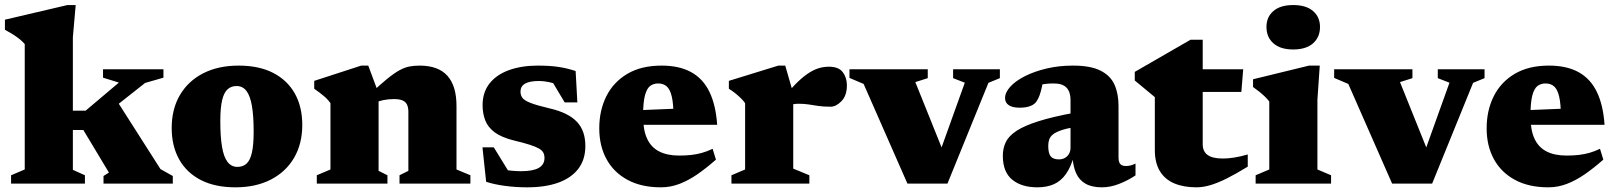

<svg xmlns="http://www.w3.org/2000/svg" viewBox="-27 -746 6566 780"><path d="M344 -236.5 436.5 -354.5 625 -59 675 -31V0H393.5V-31L415.5 -45L311.5 -218H192.5V-296.5H321L456 -410.5L391.5 -430.5V-464.5H637V-430.5L562.5 -409ZM269 -56 318 -34V0H18V-34L73.5 -57.5V-567Q65.5 -576.5 54.2 -585.8Q43 -595 27.8 -604.8Q12.5 -614.5 -7 -625V-666L247 -725.5H280.5L269 -594.5Z M937.5 -68Q959.5 -68 974.2 -81Q989 -94 996.2 -125.2Q1003.5 -156.5 1003.5 -211Q1003.5 -274.5 996.5 -315.5Q989.5 -356.5 974.2 -376.5Q959 -396.5 934 -396.5Q912.5 -396.5 897.8 -383.5Q883 -370.5 875.5 -339.5Q868 -308.5 868 -253.5Q868 -190.5 875 -149.2Q882 -108 897.5 -88Q913 -68 937.5 -68ZM929 15Q847 15 789.2 -14.5Q731.5 -44 701 -98.2Q670.5 -152.5 670.5 -226Q670.5 -303 704 -360Q737.5 -417 798.5 -448.2Q859.5 -479.5 942.5 -479.5Q1025 -479.5 1082.5 -450Q1140 -420.5 1170.5 -366.5Q1201 -312.5 1201 -238.5Q1201 -162 1167.8 -105Q1134.5 -48 1073.5 -16.5Q1012.5 15 929 15Z M1511 -367V-52L1547 -34V0H1260V-34L1315.5 -57.5V-327Q1304 -343 1288.2 -356.2Q1272.5 -369.5 1249.5 -385.5V-417.5L1440.5 -479.5H1469ZM1596 -34 1632 -52V-291.5Q1632 -310 1626.2 -321.5Q1620.5 -333 1607.8 -338.2Q1595 -343.5 1573.5 -343.5Q1550.5 -343.5 1529.8 -339.2Q1509 -335 1490.5 -326.5L1473 -360.5Q1515.5 -401 1545 -425Q1574.5 -449 1596.2 -460.8Q1618 -472.5 1637 -476Q1656 -479.5 1677.5 -479.5Q1753.5 -479.5 1790.5 -438.2Q1827.5 -397 1827.5 -316V-57.5L1884 -34V0H1596Z M2157.5 -479.5Q2206.5 -479.5 2241.5 -474.2Q2276.5 -469 2311.5 -457.5L2318.5 -330H2267L2196 -449L2250 -398Q2227.5 -407.5 2204.5 -412.2Q2181.5 -417 2164 -417Q2124.5 -417 2106 -406.2Q2087.5 -395.5 2087.5 -374Q2087.5 -360 2094.8 -349.2Q2102 -338.5 2126.8 -328.5Q2151.5 -318.5 2204.5 -306Q2244 -297 2271.8 -283.2Q2299.5 -269.5 2317 -250.8Q2334.5 -232 2342.8 -207.5Q2351 -183 2351 -153Q2351 -98 2322.8 -60.8Q2294.5 -23.5 2241.8 -4.2Q2189 15 2114.5 15Q2067.5 15 2023.5 9Q1979.5 3 1948 -7.5L1933 -147.5H1979L2060.5 -15L1981.5 -65Q1997.5 -60 2016.2 -57Q2035 -54 2054 -52.2Q2073 -50.5 2090 -50.5Q2138 -50.5 2161.5 -63.8Q2185 -77 2185 -104.5Q2185 -117 2180 -126.2Q2175 -135.5 2161.8 -143Q2148.5 -150.5 2124.2 -158.2Q2100 -166 2062 -175Q2011 -187.5 1983 -208.2Q1955 -229 1944.2 -257.2Q1933.5 -285.5 1933.5 -318.5Q1933.5 -371.5 1962.2 -407.5Q1991 -443.5 2041.8 -461.5Q2092.5 -479.5 2157.5 -479.5Z M2660.5 -479.5Q2732.5 -479.5 2780.8 -453Q2829 -426.5 2855 -373Q2881 -319.5 2886.5 -239H2536V-297L2778 -307L2709 -274Q2709 -324 2702.2 -353.2Q2695.5 -382.5 2681.8 -394.8Q2668 -407 2647 -407Q2628 -407 2614.2 -396.8Q2600.5 -386.5 2593 -358Q2585.5 -329.5 2585.5 -274.5Q2585.5 -218 2601.8 -182.8Q2618 -147.5 2650.8 -130.8Q2683.5 -114 2732 -114Q2758.5 -114 2781 -116.5Q2803.5 -119 2824.8 -125Q2846 -131 2868 -141.5L2881.5 -97.5Q2843 -63.5 2806.5 -38.2Q2770 -13 2733.5 1Q2697 15 2658 15Q2579 15 2523 -15Q2467 -45 2437.2 -99Q2407.5 -153 2407.5 -224.5Q2407.5 -297 2436.2 -354.8Q2465 -412.5 2521.5 -446Q2578 -479.5 2660.5 -479.5Z M3340.5 -475Q3380 -475 3396.8 -452.8Q3413.5 -430.5 3413.5 -399.5Q3413.5 -357.5 3391.5 -335Q3369.5 -312.5 3347.5 -312.5Q3318 -312.5 3297.8 -315.5Q3277.5 -318.5 3259.2 -321.5Q3241 -324.5 3217.5 -324.5Q3204.5 -324.5 3194.8 -322.5Q3185 -320.5 3176.2 -315.8Q3167.5 -311 3157 -302.5L3143.5 -334.5Q3176.5 -375.5 3203 -402.5Q3229.5 -429.5 3252.2 -445.2Q3275 -461 3296.2 -468Q3317.5 -475 3340.5 -475ZM3195.5 -367V-61L3261 -34V0H2944.5V-34L3000 -57.5V-327Q2992 -338 2982 -347.8Q2972 -357.5 2960.2 -367Q2948.5 -376.5 2934 -385.5V-417.5L3135 -479.5H3163Z M3988.5 -409.5 3822 0H3659.5L3481.5 -405L3424 -429.5V-464.5H3742V-428.5L3691.5 -412.5L3826 -78L3773 -77L3892.5 -410L3845 -428.5V-464.5H4035V-428.5Z M4340 -288.5V-230Q4305 -224 4283.5 -216.5Q4262 -209 4250.8 -200Q4239.5 -191 4235.5 -179.5Q4231.5 -168 4231.5 -153.5Q4231.5 -123 4241.5 -110.8Q4251.5 -98.5 4275 -98.5Q4289 -98.5 4299.8 -104.8Q4310.5 -111 4316.2 -121.8Q4322 -132.5 4322 -146V-340.5Q4322 -372.5 4305.8 -389.8Q4289.5 -407 4253.5 -407Q4235 -407 4220.8 -405.2Q4206.5 -403.5 4196.5 -401L4214.5 -442Q4210 -411.5 4205.5 -391.8Q4201 -372 4196.5 -359.5Q4192 -347 4186 -337.5Q4178 -323 4160.2 -315.8Q4142.5 -308.5 4115.5 -308.5Q4086 -308.5 4071 -318.8Q4056 -329 4056 -347.5Q4056 -370.5 4077.5 -394Q4099 -417.5 4137.2 -436.8Q4175.5 -456 4225.2 -467.8Q4275 -479.5 4332 -479.5Q4403.5 -479.5 4444 -459Q4484.5 -438.5 4500.8 -401.8Q4517 -365 4517 -316V-105Q4517 -93 4520.5 -85.5Q4524 -78 4530.5 -74.8Q4537 -71.5 4547 -71.5Q4555 -71.5 4564.5 -73.5Q4574 -75.5 4586 -81.5V-33.5Q4555.5 -13 4519.8 1Q4484 15 4449.5 15Q4408.5 15 4382.8 0.2Q4357 -14.5 4344.5 -42.8Q4332 -71 4330 -111.5L4336.5 -114.5Q4323.5 -67 4303 -38.5Q4282.5 -10 4254 2.5Q4225.5 15 4187.5 15Q4123 15 4085 -16.2Q4047 -47.5 4047 -113Q4047 -143.5 4058.8 -168.2Q4070.5 -193 4102 -214Q4133.5 -235 4191 -253.2Q4248.5 -271.5 4340 -288.5Z M4859 -160Q4859 -131 4878.8 -116.5Q4898.5 -102 4941.5 -102Q4962.5 -102 4987.5 -106Q5012.5 -110 5042 -118.5V-69Q4993 -39 4955.8 -20.5Q4918.5 -2 4889 6.5Q4859.5 15 4833.5 15Q4781.5 15 4743.5 -1Q4705.5 -17 4685 -50.8Q4664.5 -84.5 4664.5 -137V-351.5L4583 -419V-454Q4596 -461.5 4616.8 -473.5Q4637.5 -485.5 4662.8 -500Q4688 -514.5 4714.5 -529.8Q4741 -545 4765.5 -559.2Q4790 -573.5 4809.5 -584.5H4859V-454.5ZM4778.5 -372.5 4779.5 -464.5H5023.5L5016 -372.5Z M5226.5 -545Q5174.5 -545 5146.2 -570Q5118 -595 5118 -636.5Q5118 -677 5146.2 -701.2Q5174.5 -725.5 5226.5 -725.5Q5279 -725.5 5307.2 -701.2Q5335.5 -677 5335.5 -636.5Q5335.5 -595 5307.2 -570Q5279 -545 5226.5 -545ZM5334.5 -479.5 5325 -340.5V-57.5L5380.5 -34V0H5074V-34L5129.5 -57.5V-333.5Q5122.5 -343 5112.2 -353Q5102 -363 5089.5 -373Q5077 -383 5063.5 -392.5V-424L5291 -479.5Z M5957.5 -409.5 5791 0H5628.5L5450.5 -405L5393 -429.5V-464.5H5711V-428.5L5660.5 -412.5L5795 -78L5742 -77L5861.5 -410L5814 -428.5V-464.5H6004V-428.5Z M6265.5 -479.5Q6337.5 -479.5 6385.8 -453Q6434 -426.5 6460 -373Q6486 -319.5 6491.5 -239H6141V-297L6383 -307L6314 -274Q6314 -324 6307.2 -353.2Q6300.5 -382.5 6286.8 -394.8Q6273 -407 6252 -407Q6233 -407 6219.2 -396.8Q6205.5 -386.5 6198 -358Q6190.5 -329.5 6190.5 -274.5Q6190.5 -218 6206.8 -182.8Q6223 -147.5 6255.8 -130.8Q6288.5 -114 6337 -114Q6363.5 -114 6386 -116.5Q6408.5 -119 6429.8 -125Q6451 -131 6473 -141.5L6486.5 -97.5Q6448 -63.5 6411.5 -38.2Q6375 -13 6338.5 1Q6302 15 6263 15Q6184 15 6128 -15Q6072 -45 6042.2 -99Q6012.5 -153 6012.5 -224.5Q6012.5 -297 6041.2 -354.8Q6070 -412.5 6126.5 -446Q6183 -479.5 6265.5 -479.5Z"/></svg>

Font: Newsreader ExtraBold
Style: Regular
Weight: 800
Designer: Hugues Gentile
Foundry: Production Type
Version: Version 1.003